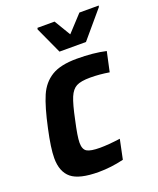

<svg xmlns="http://www.w3.org/2000/svg" viewBox="-135 -796 729 886"><g transform="rotate(-20 229.0 -353.0)"><path d="M24 -122Q24 -171 44 -262Q65 -360 87.5 -412Q110 -464 154 -491Q198 -518 278 -518Q360 -518 421 -504L400 -407Q352 -415 307 -415Q261 -415 239 -403.5Q217 -392 203.5 -360Q190 -328 175 -255Q158 -179 158 -149Q158 -116 176 -105.5Q194 -95 240 -95Q279 -95 339 -103L319 -7Q256 8 196 8Q101 8 62.5 -23.5Q24 -55 24 -122ZM215 -576 155 -707 157 -714H241L289 -634L363 -714H458L456 -707L345 -576Z"/></g></svg>

Font: Saira Semi Condensed SemiBold
Style: Italic
Weight: 600
Width: 4
Italic angle: -12°
Designer: Hector Gatti with collaboration of the Omnibus-Type team
Foundry: Omnibus-Type
Version: Version 1.001; ttfautohint (v1.8)